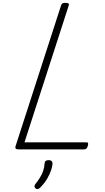

<svg xmlns="http://www.w3.org/2000/svg" viewBox="-20 -1055 745 1356"><path d="M111 0Q82 0 90 -23L411 -1016Q414 -1026 420.5 -1030.5Q427 -1035 442 -1035Q457 -1035 463 -1030.5Q469 -1026 465 -1015L153 -50H589Q600 -50 602 -44Q604 -38 600 -25Q597 -12 590.5 -6Q584 0 574 0ZM232 276Q224 269 223.5 262Q223 255 229 246Q248 222 262 199.5Q276 177 284.5 153Q293 129 295 99Q296 86 303.5 81Q311 76 324 76Q338 76 344.5 82.5Q351 89 351 101Q350 119 341 147Q332 175 313.5 206.5Q295 238 265 269Q258 276 249.5 279.5Q241 283 232 276Z"/></svg>

Font: Playwrite CO ExtraLight
Style: Regular
Weight: 250
Version: Version 1.002